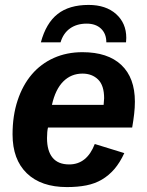

<svg xmlns="http://www.w3.org/2000/svg" viewBox="-20 -750 596 780"><path d="M175 -232Q171 -216 171 -189Q171 -137 193.5 -109.5Q216 -82 261 -82Q333 -82 365 -165L485 -128Q467 -89 444.5 -63Q422 -37 394 -20.5Q366 -4 331 3Q296 10 252 10Q147 10 89 -46Q31 -102 31 -204Q31 -280 51.5 -342Q72 -404 109 -447.5Q146 -491 198.5 -514.5Q251 -538 315 -538Q418 -538 473 -486Q528 -434 528 -337Q528 -313 525 -287Q522 -261 517 -232ZM401 -324 403 -351Q403 -403 378.5 -427Q354 -451 315 -451Q269 -451 237 -419Q205 -387 191 -324ZM340 -730Q410 -730 451.5 -693Q493 -656 493 -596L492 -578H412Q412 -613 390.5 -633.5Q369 -654 332 -654Q292 -654 264.5 -634.5Q237 -615 226 -578H146Q167 -656 214 -693Q261 -730 340 -730Z"/></svg>

Font: Libra Sans Modern
Style: Bold Italic
Weight: 700
Italic angle: -12°
Foundry: Stefan Peev, Context Ltd
Version: Version 1.000